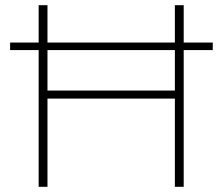

<svg xmlns="http://www.w3.org/2000/svg" viewBox="-20 -720 857 740"><path d="M688 -700V0H654V-340H163V0H129V-700H163V-371H654V-700ZM19 -556H800V-527H19Z"/></svg>

Font: Montserrat Alternates ExLight
Style: Regular
Weight: 275
Designer: Julieta Ulanovsky
Foundry: Julieta Ulanovsky
Version: Version 7.200